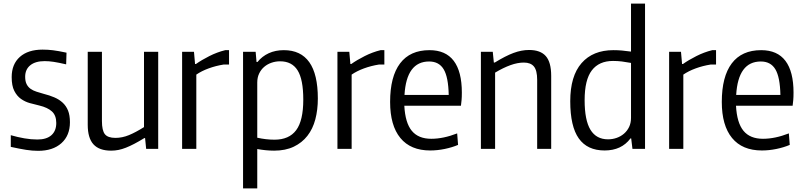

<svg xmlns="http://www.w3.org/2000/svg" viewBox="-20 -828 4473 1068"><path d="M192 11Q160 11 125 5.5Q90 0 40 -11V-76Q78 -65 115.5 -58.5Q153 -52 188 -52Q239 -52 266 -76Q293 -100 293 -144Q293 -186 269 -208Q245 -230 199 -241Q173 -247 146 -254.5Q119 -262 96.5 -278Q74 -294 59.5 -322.5Q45 -351 45 -399Q45 -471 90.5 -511.5Q136 -552 217 -552Q246 -552 274.5 -548.5Q303 -545 350 -535L348 -470Q305 -480 278.5 -484Q252 -488 228 -488Q177 -488 148.5 -465Q120 -442 120 -401Q120 -376 128 -360Q136 -344 150 -334Q164 -324 183 -318Q202 -312 223 -306Q255 -298 282 -286.5Q309 -275 328.5 -257Q348 -239 358.5 -213Q369 -187 369 -148Q369 -74 321.5 -31.5Q274 11 192 11Z M598 10Q532 10 500 -25Q468 -60 468 -134V-540H547V-155Q547 -102 563.5 -81.5Q580 -61 622 -61Q660 -61 697.5 -76.5Q735 -92 781 -121V-540H860V0H793L787 -60H783Q752 -41 727 -28Q702 -15 680.5 -6.5Q659 2 639 6Q619 10 598 10Z M993 -540H1059L1065 -472H1070Q1101 -494 1144.5 -516Q1188 -538 1233 -549H1254V-469H1224Q1180 -462 1140.5 -447.5Q1101 -433 1072 -413V0H993Z M1332 -540H1402L1407 -483H1412Q1438 -515 1475 -532Q1512 -549 1559 -549Q1653 -549 1700.5 -482Q1748 -415 1748 -280Q1748 -217 1734 -164Q1720 -111 1690 -72.5Q1660 -34 1614 -12Q1568 10 1505 10Q1481 10 1457 7.5Q1433 5 1411 1V220H1332ZM1507 -51Q1588 -51 1627.5 -104Q1667 -157 1667 -274Q1667 -386 1635.5 -436.5Q1604 -487 1538 -487Q1513 -487 1490 -479Q1467 -471 1449.5 -456Q1432 -441 1421.5 -419Q1411 -397 1411 -369V-62Q1460 -51 1507 -51Z M1857 -540H1923L1929 -472H1934Q1965 -494 2008.5 -516Q2052 -538 2097 -549H2118V-469H2088Q2044 -462 2004.5 -447.5Q1965 -433 1936 -413V0H1857Z M2373 9Q2264 9 2207 -60.5Q2150 -130 2150 -261Q2150 -402 2205.5 -475.5Q2261 -549 2369 -549Q2459 -549 2504 -489.5Q2549 -430 2549 -313Q2549 -288 2547.5 -271.5Q2546 -255 2544 -240H2229Q2234 -145 2270.5 -100.5Q2307 -56 2379 -56Q2446 -56 2523 -86L2528 -22Q2495 -8 2454 0.5Q2413 9 2373 9ZM2367 -486Q2241 -486 2230 -300H2476Q2474 -399 2448 -442.5Q2422 -486 2367 -486Z M2655 -540H2721L2727 -480H2732Q2792 -517 2836.5 -533.5Q2881 -550 2923 -550Q2986 -550 3016 -516Q3046 -482 3046 -406V0H2968V-384Q2968 -436 2950 -458Q2932 -480 2894 -480Q2859 -480 2819 -465.5Q2779 -451 2734 -424V0H2655Z M3343 9Q3247 9 3199.5 -58Q3152 -125 3152 -265Q3152 -405 3215 -477Q3278 -549 3392 -549Q3416 -549 3439 -547Q3462 -545 3490 -541V-808H3568V0H3498L3491 -58H3487Q3437 9 3343 9ZM3362 -53Q3387 -53 3410 -61Q3433 -69 3451 -84.5Q3469 -100 3479.5 -122Q3490 -144 3490 -172V-478Q3463 -483 3439.5 -486Q3416 -489 3390 -489Q3312 -489 3272 -436.5Q3232 -384 3232 -271Q3232 -159 3264.5 -106Q3297 -53 3362 -53Z M3702 -540H3768L3774 -472H3779Q3810 -494 3853.5 -516Q3897 -538 3942 -549H3963V-469H3933Q3889 -462 3849.5 -447.5Q3810 -433 3781 -413V0H3702Z M4218 9Q4109 9 4052 -60.5Q3995 -130 3995 -261Q3995 -402 4050.5 -475.5Q4106 -549 4214 -549Q4304 -549 4349 -489.5Q4394 -430 4394 -313Q4394 -288 4392.5 -271.5Q4391 -255 4389 -240H4074Q4079 -145 4115.5 -100.5Q4152 -56 4224 -56Q4291 -56 4368 -86L4373 -22Q4340 -8 4299 0.5Q4258 9 4218 9ZM4212 -486Q4086 -486 4075 -300H4321Q4319 -399 4293 -442.5Q4267 -486 4212 -486Z"/></svg>

Font: Encode Sans Condensed
Style: Regular
Weight: 400
Designer: Pablo Impallari, Andres Torresi
Foundry: Pablo Impallari, Andres Torresi
Version: Version 1.000; ttfautohint (v1.00) -l 8 -r 50 -G 200 -x 14 -